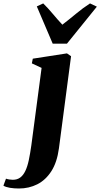

<svg xmlns="http://www.w3.org/2000/svg" viewBox="-146 -848 587 1124"><path d="M199 20.5Q188 102 154.8 154Q121.5 206 72.5 230.8Q23.5 255.5 -35 255.5Q-63.5 255.5 -87.8 251.5Q-112 247.5 -126 239L-111 198Q-102.5 201 -91 202.8Q-79.5 204.5 -71 204.5Q-45.5 204.5 -27.8 191.5Q-10 178.5 2.2 153Q14.5 127.5 22.5 89.8Q30.5 52 37.5 2.5L97.5 -450.5L40.5 -477L46 -504.5L246 -535.5L270 -519ZM162.5 -592.5 69.5 -810.5 107 -828Q135 -800.5 163 -767Q191 -733.5 219 -703.5Q260.5 -735.5 299.8 -768.2Q339 -801 381 -828L421 -809L246 -592.5Z"/></svg>

Font: Merriweather 96pt Black
Style: Italic
Weight: 900
Italic angle: -7.8°
Version: Version 2.101